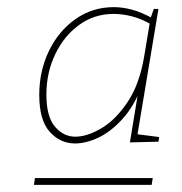

<svg xmlns="http://www.w3.org/2000/svg" viewBox="-20 -719 510 538"><path d="M75 -201 78 -220H408L405 -201ZM190 -317Q149 -317 119.5 -349.5Q90 -382 90 -453Q90 -520 117 -576Q144 -632 191.5 -665.5Q239 -699 299 -699Q323 -699 349.5 -692Q376 -685 407 -668L401 -666L411 -694H424L364 -335L356 -344L426 -335L424 -322L344 -320L370 -478L378 -479Q356 -422 323.5 -386Q291 -350 256 -333.5Q221 -317 190 -317ZM191 -336Q224 -336 264 -359.5Q304 -383 337.5 -433Q371 -483 384 -561L401 -663L405 -650Q377 -666 350.5 -673Q324 -680 298 -680Q244 -680 201.5 -649Q159 -618 134.5 -566.5Q110 -515 110 -454Q110 -392 134 -364Q158 -336 191 -336Z"/></svg>

Font: Bitter Thin
Style: Italic
Weight: 100
Italic angle: -9°
Designer: Sol Matas, and Bitter project Authors
Foundry: Sol Matas
Version: Version 2.002